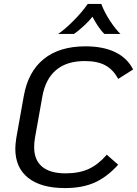

<svg xmlns="http://www.w3.org/2000/svg" viewBox="-20 -947 698 978"><path d="M58 -189Q58 -212 63 -244L101 -457Q123 -582 203 -646.5Q283 -711 415 -711Q506 -711 567.5 -681Q629 -651 658 -593L582 -545Q557 -592 517 -614Q477 -636 412 -636Q320 -636 266 -590.5Q212 -545 196 -457L158 -244Q154 -221 154 -197Q154 -132 194.5 -98Q235 -64 314 -64Q383 -64 432 -86.5Q481 -109 524 -159L582 -108Q526 -46 463 -17.5Q400 11 311 11Q189 11 123.5 -41Q58 -93 58 -189ZM427 -927H496Q512 -884 541 -840Q570 -796 594 -774H512Q495 -790 478.5 -815Q462 -840 451 -862Q436 -842 408.5 -816.5Q381 -791 357 -774H276Q309 -796 353 -840Q397 -884 427 -927Z"/></svg>

Font: KoHo Medium
Style: Italic
Weight: 500
Italic angle: -10°
Designer: Cadson Demak & Katatrad Team
Foundry: Cadson Demak Co.,Ltd.
Version: Version 1.000